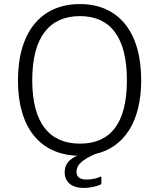

<svg xmlns="http://www.w3.org/2000/svg" viewBox="-20 -753 780 941"><path d="M446 2C588 -30 672 -156 672 -360C672 -600 558 -733 372 -733C184 -733 68 -600 68 -358C68 -127 177 4 358 10C312 31 297 58 297 91C297 137 328 168 391 168C425 168 457 159 472 152C476 150 477 148 477 143V119C477 112 475 111 469 114C459 119 435 127 406 127C370 127 355 114 355 88C355 54 384 30 446 2ZM138 -360C138 -572 223 -674 372 -674C519 -674 602 -573 602 -360C602 -148 521 -49 372 -49C223 -49 138 -149 138 -360Z"/></svg>

Font: United Sans ExtraLight
Style: Regular
Weight: 200
Designer: Pablo Impallari, Rodrigo Fuenzalida (Modified by Dan O. Williams)
Version: Version 1.000;PS 001.000;hotconv 1.0.88;makeotf.lib2.5.64775